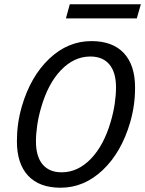

<svg xmlns="http://www.w3.org/2000/svg" viewBox="-20 -862 678 897"><path d="M82 -365Q123 -505 210 -587.5Q297 -670 407 -670Q506 -670 558.5 -614Q611 -558 611 -453Q611 -411 605.5 -371.5Q600 -332 588 -290Q547 -150 460 -67.5Q373 15 263 15Q164 15 111.5 -41Q59 -97 59 -202Q59 -244 64.5 -283.5Q70 -323 82 -365ZM148 -201Q148 -131 179 -94Q210 -57 268 -57Q344 -57 405 -120.5Q466 -184 498 -296Q510 -337 516 -377.5Q522 -418 522 -454Q522 -524 491 -561Q460 -598 402 -598Q326 -598 265 -534.5Q204 -471 172 -359Q160 -318 154 -277.5Q148 -237 148 -201ZM619 -776H288L306 -842H638Z"/></svg>

Font: Intel One Mono
Style: Italic
Weight: 400
Italic angle: -16°
Monospace: yes
Designer: Fred Shallcrass
Foundry: Frere-Jones Type LLC
Version: Version 1.400;hotconv 1.1.0;makeotfexe 2.6.0;FJTRelease1.4